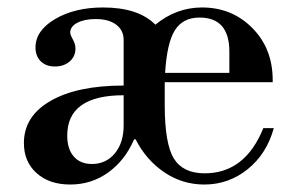

<svg xmlns="http://www.w3.org/2000/svg" viewBox="-20 -482 795 514"><path d="M168 12Q112 12 78 -18.5Q44 -49 44 -99Q44 -171 115.5 -212Q187 -253 311 -253V-375Q311 -401 291 -416Q271 -431 236 -431Q206 -431 187 -421Q168 -411 168 -395Q168 -389 175 -376.5Q182 -364 182 -352Q182 -331 166.5 -317.5Q151 -304 127 -304Q103 -304 89 -318Q75 -332 75 -355Q75 -400 127.5 -431Q180 -462 256 -462Q350 -462 396 -416Q452 -462 521 -462Q601 -462 655.5 -407Q710 -352 710 -268V-262H421V-201Q421 -97 445.5 -57.5Q470 -18 528 -18Q636 -18 685 -139H713Q694 -70 643 -29Q592 12 527 12Q468 12 419.5 -21Q371 -54 343 -109H339Q315 -53 270 -20.5Q225 12 168 12ZM226 -43Q264 -43 287.5 -71.5Q311 -100 311 -146V-227Q160 -227 160 -119Q160 -83 177.5 -63Q195 -43 226 -43ZM594 -287V-344Q594 -435 514 -435Q470 -435 448.5 -401.5Q427 -368 422 -287Z"/></svg>

Font: Libre Bodoni
Style: Regular
Weight: 400
Designer: Pablo Impallari, Rodrigo Fuenzalida
Foundry: Pablo Impallari, Rodrigo Fuenzalida
Version: Version 1.001